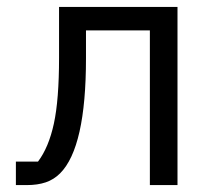

<svg xmlns="http://www.w3.org/2000/svg" viewBox="-20 -536 640 556"><path d="M26 -68H90Q121 -109 136 -178Q151 -247 151 -369V-516H494V0H414V-448H229V-367Q229 -109 154 -34Q136 -16 112.5 -8Q89 0 57 0H26Z"/></svg>

Font: iA Writer Mono V
Style: Regular
Weight: 400
Designer: Mike Abbink, Paul van der Laan, Pieter van Rosmalen
Foundry: Bold Monday
Version: Version 2.000